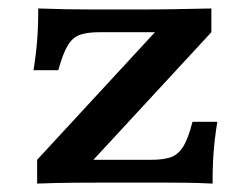

<svg xmlns="http://www.w3.org/2000/svg" viewBox="-20 -436 591 456"><path d="M68.2 0V-56.5L348 -359.5H215.7Q188.5 -359.5 170.9 -353.7Q153.4 -348 141.6 -329.1Q129.7 -310.2 118.4 -269.2H59.6Q66 -309.2 68.5 -344.1Q71.1 -379 70.7 -415.9Q103 -414.7 134.8 -414.1Q166.6 -413.5 198.6 -413.5H215.7H314.8Q359.9 -413.5 401 -414.3Q442.1 -415.1 482 -415.9V-359.5L201.9 -56.5H340Q367.2 -56.5 384.7 -62.2Q402.3 -67.9 414.5 -86.9Q426.8 -105.8 437.2 -146.8H496.1Q489.7 -106.7 487.1 -71.8Q484.6 -36.9 485 0Q453 -1.6 421.2 -2Q389.5 -2.4 357.1 -2.4H340H240.8Q198.1 -2.4 153.7 -2Q109.3 -1.6 68.2 0Z"/></svg>

Font: Playfair 5pt SemiExpanded Light
Style: Regular
Weight: 300
Width: 6
Designer: Claus Eggers Sørensen
Foundry: Claus Eggers Sørensen
Version: Version 2.203